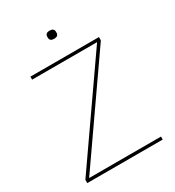

<svg xmlns="http://www.w3.org/2000/svg" viewBox="-205 -992 1011 1111"><g transform="rotate(-30 300.0 -436.5)"><path d="M552 0H48V-22L505 -678H71V-698H529V-676L72 -20H552ZM300 -819Q284 -819 277.5 -825.5Q271 -832 271 -842V-850Q271 -860 277.5 -866.5Q284 -873 300 -873Q316 -873 322.5 -866.5Q329 -860 329 -850V-842Q329 -832 322.5 -825.5Q316 -819 300 -819Z"/></g></svg>

Font: IBM Plex Mono Thin
Style: Regular
Weight: 100
Monospace: yes
Designer: Mike Abbink, Paul van der Laan, Pieter van Rosmalen
Foundry: Bold Monday
Version: Version 2.3